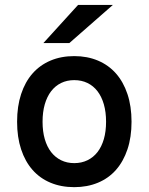

<svg xmlns="http://www.w3.org/2000/svg" viewBox="-20 -752 607 784"><path d="M283.2 12.2Q229.5 12.2 186.3 -5.9Q143.1 -23.9 112.8 -58.3Q82.5 -92.8 66.2 -142.3Q49.8 -191.9 49.8 -254.9Q49.8 -317.9 66.2 -367.7Q82.5 -417.5 112.8 -451.9Q143.1 -486.3 186.3 -504.6Q229.5 -522.9 283.2 -522.9Q336.4 -522.9 379.9 -504.6Q423.3 -486.3 453.6 -451.9Q483.9 -417.5 500.5 -367.7Q517.1 -317.9 517.1 -254.9Q517.1 -191.9 500.5 -142.3Q483.9 -92.8 453.6 -58.3Q423.3 -23.9 379.9 -5.9Q336.4 12.2 283.2 12.2ZM283.2 -85.9Q313 -85.9 337.2 -97.7Q361.3 -109.4 378.2 -131.1Q395 -152.8 404.1 -184.1Q413.1 -215.3 413.1 -254.9Q413.1 -294.4 404.1 -325.9Q395 -357.4 378.2 -379.4Q361.3 -401.4 337.2 -413.1Q313 -424.8 283.2 -424.8Q253.4 -424.8 229.5 -413.1Q205.6 -401.4 188.7 -379.4Q171.9 -357.4 162.8 -325.9Q153.8 -294.4 153.8 -254.9Q153.8 -215.3 162.8 -184.1Q171.9 -152.8 188.7 -131.1Q205.6 -109.4 229.5 -97.7Q253.4 -85.9 283.2 -85.9ZM263.2 -576.2H157.2L298.8 -731.9H440.9Z"/></svg>

Font: Overpass
Style: Regular
Weight: 400
Designer: Delve Withrington
Foundry: Delve Fonts
Version: Version 1.001